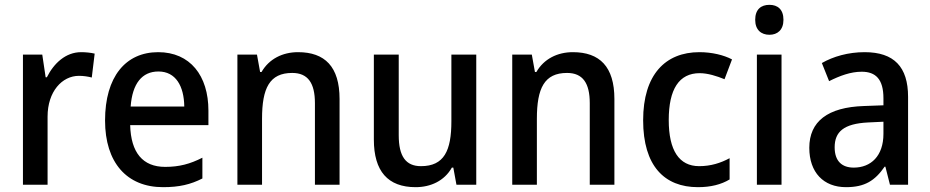

<svg xmlns="http://www.w3.org/2000/svg" viewBox="-20 -765 3851 795"><path d="M316 -549C252 -549 203 -503 174 -445H169L155 -539H75V0H177V-282C177 -386 237 -451 307 -451C326 -451 345 -448 360 -444L372 -543C355 -547 334 -549 316 -549Z M635 -549C500 -549 415 -447 415 -266C415 -92 505 10 655 10C722 10 769 -1 818 -26V-112C767 -86 722 -74 664 -74C571 -74 522 -133 519 -247H843V-307C843 -452 767 -549 635 -549ZM636 -469C708 -469 742 -408 743 -324H521C528 -419 568 -469 636 -469Z M1214 -549C1150 -549 1094 -521 1063 -467H1057L1044 -539H963V0H1065V-273C1065 -400 1096 -463 1190 -463C1255 -463 1284 -421 1284 -338V0H1386V-355C1386 -489 1325 -549 1214 -549Z M1952 -539H1849V-263C1849 -141 1819 -77 1723 -77C1660 -77 1631 -118 1631 -205V-539H1528V-187C1528 -56 1586 10 1701 10C1763 10 1820 -16 1851 -71H1857L1870 0H1952Z M2352 -549C2288 -549 2232 -521 2201 -467H2195L2182 -539H2101V0H2203V-273C2203 -400 2234 -463 2328 -463C2393 -463 2422 -421 2422 -338V0H2524V-355C2524 -489 2463 -549 2352 -549Z M2870 10C2923 10 2966 -1 3001 -22V-110C2964 -90 2923 -77 2875 -77C2792 -77 2749 -142 2749 -268C2749 -396 2792 -462 2877 -462C2911 -462 2948 -450 2980 -437L3011 -519C2977 -537 2928 -549 2876 -549C2735 -549 2643 -456 2643 -267C2643 -78 2731 10 2870 10Z M3166 -745C3131 -745 3107 -726 3107 -683C3107 -641 3132 -621 3166 -621C3199 -621 3224 -641 3224 -683C3224 -726 3200 -745 3166 -745ZM3216 -539H3114V0H3216Z M3560 -549C3492 -549 3430 -531 3383 -504L3413 -429C3457 -451 3502 -468 3548 -468C3606 -468 3638 -437 3638 -358V-329L3557 -326C3407 -321 3331 -262 3331 -153C3331 -51 3390 10 3483 10C3561 10 3603 -17 3643 -75H3646L3665 0H3740V-364C3740 -488 3682 -549 3560 -549ZM3575 -258 3638 -261V-211C3638 -119 3586 -71 3515 -71C3467 -71 3436 -97 3436 -155C3436 -219 3473 -253 3575 -258Z"/></svg>

Font: Noto Sans Khmer UI SemiCondensed Medium
Style: Regular
Weight: 500
Width: 4
Designer: Danh Hong and the Monotype Design Team
Foundry: Monotype Imaging Inc.
Version: Version 2.002